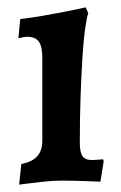

<svg xmlns="http://www.w3.org/2000/svg" viewBox="-20 -491 330 522"><path d="M32 11 38 -45Q68 -51 81.5 -66.5Q95 -82 95 -108V-335Q95 -365 85.5 -378Q76 -391 54 -391Q48 -391 39 -389Q30 -387 30 -387L35 -439Q67 -443 98.5 -448.5Q130 -454 155.5 -459Q181 -464 197 -467.5Q213 -471 213 -471L220 -455Q216 -445 211.5 -413Q207 -381 204 -333Q201 -285 199 -226.5Q197 -168 197 -103Q197 -78 204 -67Q211 -56 229 -56Q237 -56 248.5 -57Q260 -58 260 -58L262 -53L253 3Q253 3 242.5 2.5Q232 2 216 1.5Q200 1 182 0.5Q164 0 149 0Q125 0 97.5 3Q70 6 51 8.5Q32 11 32 11Z"/></svg>

Font: Alegreya SemiBold
Style: Regular
Weight: 600
Designer: Juan Pablo del Peral
Foundry: Huerta Tipografica
Version: Version 2.009